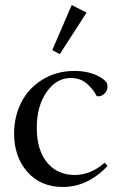

<svg xmlns="http://www.w3.org/2000/svg" viewBox="-20 -726 474 757"><path d="M215.8 -512.7 186 -528.3 262.7 -706.1 321.3 -676.3ZM227.5 11.2Q140.6 11.2 88.1 -48.1Q35.6 -107.4 35.6 -199.7Q35.6 -265.6 63.5 -321.3Q91.3 -377 146.5 -411.6Q201.7 -446.3 274.4 -446.3Q316.4 -446.3 349.9 -433.8Q383.3 -421.4 400.4 -400.9Q403.8 -394 403.8 -383.8Q403.8 -368.2 392.1 -357.2Q380.4 -346.2 367.7 -346.2Q361.3 -346.2 358.9 -351.1Q347.2 -375 321.8 -396.7Q296.4 -418.5 258.8 -418.5Q202.1 -418.5 163.6 -362.8Q125 -307.1 125 -222.2Q125 -134.8 165.5 -85.4Q206.1 -36.1 274.4 -36.1Q337.9 -36.1 392.6 -84.5L404.3 -71.8Q325.7 11.2 227.5 11.2Z"/></svg>

Font: Elstob
Style: Regular
Weight: 400
Designer: Peter S. Baker
Version: Version 1.015